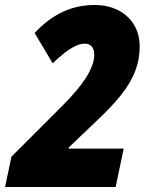

<svg xmlns="http://www.w3.org/2000/svg" viewBox="-48 -744 595 764"><path d="M-27.8 0 -2.4 -120.6 203.6 -326.7Q232.9 -356 255.9 -383.3Q278.8 -410.6 294.7 -435.8Q310.5 -460.9 318.8 -483.4Q327.1 -505.9 327.1 -525.9Q327.1 -546.9 317.4 -558.6Q307.6 -570.3 290 -570.3Q270.5 -570.3 248.8 -559.3Q227.1 -548.3 205.1 -530.5Q183.1 -512.7 161.6 -492.2L89.8 -612.8Q141.1 -668 200 -696Q258.8 -724.1 328.6 -724.1Q381.3 -724.1 421.6 -703.6Q461.9 -683.1 484.9 -646Q507.8 -608.9 507.8 -558.1Q507.8 -506.3 489.3 -459.2Q470.7 -412.1 432.4 -364.3Q394 -316.4 334.5 -261.2L225.6 -157.2V-152.8H444.3L412.1 0Z"/></svg>

Font: Open Sans SemiCondensed ExtraBold
Style: Italic
Weight: 800
Width: 4
Italic angle: -12°
Designer: Monotype Design Team
Foundry: Monotype Imaging Inc.
Version: Version 3.003